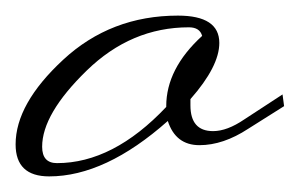

<svg xmlns="http://www.w3.org/2000/svg" viewBox="-61 -201 394 246"><path d="M12 8Q84 8 152 -64V-65Q152 -113 198 -155Q195 -166 181 -166Q107 -166 50 -110.5Q-7 -55 -7 -13Q-7 8 12 8ZM167 -181Q220 -181 220 -146Q220 -116 183 -74V-66Q183 -33 212 -33Q230 -33 252 -48L301 -80L303 -65L257 -36Q225 -15 194.5 -15Q164 -15 154 -46Q74 25 2 25Q-41 25 -41 -16Q-41 -68 20 -124.5Q81 -181 167 -181Z"/></svg>

Font: Monsieur La Doulaise
Style: Regular
Weight: 400
Designer: Alejandro Paul
Foundry: Alejandro Paul
Version: Version 1.000